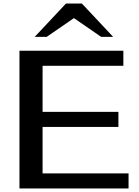

<svg xmlns="http://www.w3.org/2000/svg" viewBox="-20 -1063 785 1083"><path d="M352.1 -1043H441.9L618.2 -855H550.8L397 -960.9L243.2 -855H175.8ZM89.8 0V-776.9H675.8V-691.9H220.2V-432.1H647.9V-347.2H220.2V-85H705.1V0Z"/></svg>

Font: Sporting Grotesque
Style: Regular
Weight: 400
Designer: Lucas LE BIHAN
Foundry: Lucas LE BIHAN
Version: Version 2.001;PS 2.1;hotconv 1.0.88;makeotf.lib2.5.647800